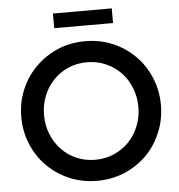

<svg xmlns="http://www.w3.org/2000/svg" viewBox="-59 -930 929 994"><g transform="rotate(-5 406.0 -433.5)"><path d="M406.2 -101.6Q458 -101.6 502.9 -121.1Q547.9 -140.6 581.1 -174.8Q614.3 -209 632.8 -255.9Q651.4 -301.8 651.4 -355.5Q651.4 -408.2 632.8 -454.1Q614.3 -501 581.1 -535.2Q547.9 -569.3 502.9 -588.9Q458 -608.4 406.2 -608.4Q352.5 -608.4 308.6 -588.9Q263.7 -569.3 231.4 -535.2Q198.2 -501 179.7 -454.1Q161.1 -408.2 161.1 -355.5Q161.1 -301.8 179.7 -255.9Q198.2 -209 231.4 -174.8Q263.7 -140.6 308.6 -121.1Q352.5 -101.6 406.2 -101.6ZM406.2 7.8Q331.1 7.8 264.6 -19.5Q198.2 -47.9 149.4 -95.7Q99.6 -144.5 71.3 -211.9Q43 -278.3 43 -355.5Q43 -431.6 71.3 -498Q99.6 -565.4 149.4 -613.3Q198.2 -662.1 264.6 -690.4Q283.2 -698.2 302.7 -704.1Q352.5 -717.8 406.2 -717.8Q482.4 -717.8 547.9 -690.4Q614.3 -662.1 663.1 -613.3Q711.9 -565.4 740.2 -498Q768.6 -431.6 768.6 -355.5Q768.6 -278.3 740.2 -211.9Q711.9 -144.5 663.1 -95.7Q614.3 -47.9 547.9 -19.5Q482.4 7.8 406.2 7.8ZM252.9 -875Q329.1 -875 558.6 -875Q558.6 -856.4 558.6 -798.8Q520.5 -798.8 406.2 -798.8Q368.2 -798.8 252.9 -798.8Q252.9 -818.4 252.9 -875Z"/></g></svg>

Font: SSportsD
Style: Medium
Weight: 400
Designer: Swiss Typefaces
Version: Version 1.000